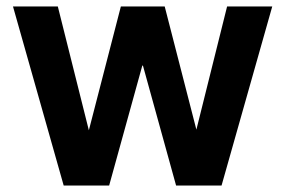

<svg xmlns="http://www.w3.org/2000/svg" viewBox="-20 -568 877 591"><path d="M158 -548 254 -165H253L352 -548H487L585 -167H584L679 -548H818L662 3H522L420 -366H418L316 3H176L20 -548Z"/></svg>

Font: Sinter Bold
Style: Regular
Weight: 700
Foundry: Adobe & rsms
Version: Version 1.000